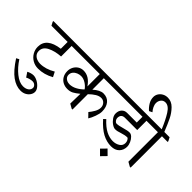

<svg xmlns="http://www.w3.org/2000/svg" viewBox="-209 -1654 2650 2650"><g transform="rotate(45 1116.0 -329.5)"><path d="M545 -593V-580H390V-374Q275 -366 196.5 -326Q118 -286 118 -212Q118 -172 139.5 -146.5Q161 -121 192.5 -109.5Q224 -98 255 -98Q363 -98 476 -165L513 -93Q401 -30 283 -30Q222 -30 172.5 -59Q123 -88 95 -136.5Q67 -185 67 -241Q67 -415 312 -447V-580H-4L-31 -631V-645H518Z M308 289Q360 289 391.5 265.5Q423 242 423 205Q423 184 403.5 165Q384 146 352 146Q331 146 303.5 153.5Q276 161 255 173L209 105Q230 93 257 85.5Q284 78 305 78Q342 78 384 100.5Q426 123 454 157.5Q482 192 482 226Q482 257 463 287Q444 317 408.5 336.5Q373 356 326 356Q239 356 152 293.5Q65 231 -32 82L9 60Q73 159 154 224Q235 289 308 289Z M1019 -579V-355Q1100 -428 1165 -428Q1242 -428 1285 -376Q1328 -324 1328 -237Q1328 -195 1306 -134Q1284 -73 1259 -35L1198 -98Q1226 -130 1252.5 -176Q1279 -222 1279 -263Q1279 -305 1252.5 -333.5Q1226 -362 1188 -362Q1148 -362 1106.5 -337Q1065 -312 1019 -267V33H1004L939 -4L943 -196L941 -197Q893 -157 855.5 -137Q818 -117 767 -117Q719 -117 679.5 -137.5Q640 -158 616.5 -198Q593 -238 593 -293Q593 -336 612.5 -373.5Q632 -411 667.5 -434Q703 -457 749 -457Q859 -457 939 -339V-580H534L507 -631V-645H1351L1379 -593V-580ZM738 -184Q794 -184 846 -211.5Q898 -239 941 -282V-283Q914 -322 869 -350.5Q824 -379 778 -379Q745 -379 713.5 -366Q682 -353 661.5 -328Q641 -303 641 -269Q641 -231 670.5 -208Q700 -185 738 -185Z M1964 -593V-580H1851V-399H1613Q1538 -399 1538 -322Q1538 -300 1554 -280Q1570 -260 1587 -260Q1627 -260 1696 -281Q1733 -291 1756 -296Q1779 -301 1802 -301Q1829 -301 1855.5 -275.5Q1882 -250 1899 -212Q1916 -174 1916 -139Q1916 -71 1873 -27.5Q1830 16 1753 16Q1667 16 1584 -28Q1501 -72 1410 -174L1442 -204Q1518 -121 1586 -86.5Q1654 -52 1719 -52Q1776 -52 1820 -79.5Q1864 -107 1864 -159Q1864 -183 1853 -204Q1842 -225 1829 -231Q1800 -231 1776.5 -225.5Q1753 -220 1719 -210Q1692 -201 1671.5 -196Q1651 -191 1627 -191Q1600 -191 1564 -215.5Q1528 -240 1503 -276.5Q1478 -313 1478 -349Q1478 -404 1508 -436Q1538 -468 1584 -468H1773V-580H1375L1348 -631V-645H1937Z M1816 144 1743 219 1669 145 1742 71Z M2264 -593V-580H2153V32H2138L2074 -4V-580H1959L1932 -631V-645H2083Q2030 -773 1976 -859Q1922 -945 1858 -945Q1817 -945 1793.5 -915Q1770 -885 1770 -847Q1770 -814 1787 -779.5Q1804 -745 1825 -723V-721L1781 -699Q1742 -732 1713.5 -779Q1685 -826 1685 -879Q1685 -915 1704 -946Q1723 -977 1757 -996Q1791 -1015 1835 -1015Q1907 -1015 1963 -958Q2019 -901 2054.5 -828.5Q2090 -756 2134 -645H2237Z"/></g></svg>

Font: Martel
Style: Regular
Weight: 400
Designer: Dan Reynolds
Foundry: Dan Reynolds
Version: Version 1.001; ttfautohint (v1.1) -l 5 -r 5 -G 72 -x 0 -D la